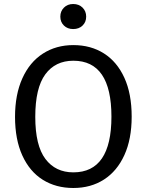

<svg xmlns="http://www.w3.org/2000/svg" viewBox="-20 -926 732 958"><path d="M637 -344Q637 -232 600.5 -152Q564 -72 498.5 -30Q433 12 346 12Q259 12 193.5 -29Q128 -70 91.5 -150Q55 -230 55 -343Q55 -454 91.5 -535Q128 -616 194 -658.5Q260 -701 346 -701Q433 -701 498.5 -659.5Q564 -618 600.5 -538Q637 -458 637 -344ZM156 -343Q156 -200 206.5 -133Q257 -66 346 -66Q536 -66 536 -344Q536 -623 346 -623Q256 -623 206 -555Q156 -487 156 -343ZM410 -843Q410 -816 392 -798.5Q374 -781 345 -781Q317 -781 299 -798.5Q281 -816 281 -843Q281 -870 299 -888Q317 -906 345 -906Q374 -906 392 -888Q410 -870 410 -843Z"/></svg>

Font: FiraGO
Style: Regular
Weight: 400
Designer: bBox Type
Foundry: bBox Type GmbH
Version: Version 1.001;April 20, 2020;FontCreator 12.0.0.2555 64-bit